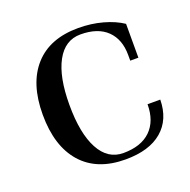

<svg xmlns="http://www.w3.org/2000/svg" viewBox="-99 -605 703 709"><g transform="rotate(-20 253.0 -250.0)"><path d="M279 8Q167 8 107 -60Q47 -128 47 -252Q47 -374 107 -441Q167 -508 279 -508Q330 -508 375 -495.5Q420 -483 451 -462V-329H419V-351Q419 -413 383 -448Q347 -483 279 -483Q218 -483 185 -422.5Q152 -362 152 -252Q152 -140 185 -78.5Q218 -17 279 -17Q349 -17 386.5 -53.5Q424 -90 424 -156H474Q473 -78 422.5 -35Q372 8 279 8Z"/></g></svg>

Font: Bentinck
Style: Regular
Weight: 400
Designer: Jörg Drees
Foundry: Jörg Drees
Version: Version 1.000; ttfautohint (v1.8.4.7-5d5b)